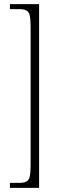

<svg xmlns="http://www.w3.org/2000/svg" viewBox="-20 -780 286 928"><path d="M28 128V104H70Q94 104 106.5 98Q119 92 123.5 74Q128 56 128 19V-651Q128 -688 123.5 -706Q119 -724 106.5 -730Q94 -736 70 -736H28V-760H169V128Z"/></svg>

Font: Noto Serif Bengali ExtraCondensed ExtraLight
Style: Regular
Weight: 200
Width: 2
Designer: Juan Bruce, Universal Thirst, Indian Type Foundry and the Monotype Design Team.
Foundry: Monotype Imaging Inc.
Version: Version 2.003; ttfautohint (v1.8.4.7-5d5b)